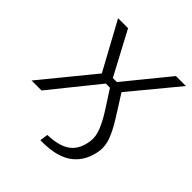

<svg xmlns="http://www.w3.org/2000/svg" viewBox="-197 -602 885 885"><g transform="rotate(45 245.5 -159.5)"><path d="M208 166 214 126Q290 124 328 95Q366 66 374 6Q379 -27 363 -65.5Q347 -104 317 -150Q287 -196 251 -252L441 -485H506L316 -255Q358 -190 386.5 -143.5Q415 -97 427.5 -62Q440 -27 436 6Q431 42 416 71.5Q401 101 374.5 123Q348 145 307 156Q266 167 208 166ZM-15 0 191 -252 64 -485H129L253 -252L50 0ZM211 -232 217 -273H294L288 -232Z"/></g></svg>

Font: Exo 2 Light
Style: Italic
Weight: 300
Italic angle: -8°
Designer: Natanael Gama
Foundry: Natanael Gama
Version: Version 2.010